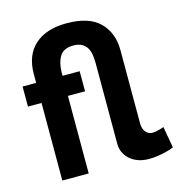

<svg xmlns="http://www.w3.org/2000/svg" viewBox="-110 -837 879 942"><g transform="rotate(-15 329.5 -366.0)"><path d="M659 -17Q658 -16 647 -12Q636 -8 618 -3.5Q600 1 577.5 4.5Q555 8 533 8Q501 8 476.5 -1Q452 -10 435 -25.5Q418 -41 409 -61Q400 -81 400 -104V-517Q400 -539 396.5 -559Q393 -579 383.5 -594Q374 -609 357.5 -617.5Q341 -626 316 -626Q267 -626 247.5 -595Q228 -564 227 -514V-496H314V-394H227V0H93V-394H24V-496H93V-540Q93 -637 151 -688.5Q209 -740 312 -740Q426 -740 480 -686Q534 -632 534 -544V-171Q534 -161 536.5 -150.5Q539 -140 545 -131.5Q551 -123 560 -117.5Q569 -112 582 -112Q591 -112 601 -114Q611 -116 619.5 -118.5Q628 -121 634 -123Q640 -125 640 -125Z"/></g></svg>

Font: PTCRaleway
Style: Bold
Weight: 700
Designer: Matt McInerney, Pablo Impallari, Rodrigo Fuenzalida
Foundry: Matt McInerney, Pablo Impallari, Rodrigo Fuenzalida
Version: Version 3.000g; ttfautohint (v1.5) -l 8 -r 28 -G 28 -x 14 -D